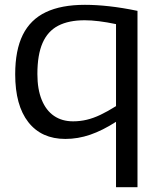

<svg xmlns="http://www.w3.org/2000/svg" viewBox="-20 -566 663 796"><path d="M550 -521V210H461V-61Q405 -25 354 -7.5Q303 10 251 10Q152 10 97.5 -59.5Q43 -129 43 -258Q43 -358 74.5 -421.5Q106 -485 170 -515.5Q234 -546 332 -546Q379 -546 433 -540Q487 -534 550 -521ZM461 -466Q423 -474 390.5 -478Q358 -482 331 -482Q265 -482 221.5 -459.5Q178 -437 156.5 -388Q135 -339 135 -259Q135 -196 153 -152Q171 -108 204 -85.5Q237 -63 283 -63Q312 -63 339.5 -69.5Q367 -76 396.5 -90Q426 -104 461 -126Z"/></svg>

Font: Georama SemiExpanded
Style: Regular
Weight: 400
Width: 6
Designer: Jean-Baptiste Levee
Foundry: Production Type
Version: Version 1.001